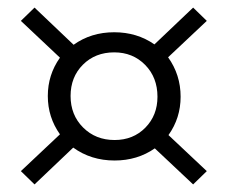

<svg xmlns="http://www.w3.org/2000/svg" viewBox="-20 -460 600 506"><path d="M173 -71 71 26 35 -9 138 -106Q106 -151 106 -207Q106 -263 138 -308L35 -405L71 -440L174 -342Q220 -375 281 -375Q341 -375 387 -343L489 -440L525 -405L423 -309Q456 -263 456 -205Q456 -149 424 -104L525 -9L489 26L388 -69Q342 -37 282 -37Q220 -37 173 -71ZM395 -205Q395 -256 362.5 -289Q330 -322 281 -322Q231 -322 198.5 -289.5Q166 -257 166 -207Q166 -157 199 -124Q232 -91 282 -91Q331 -91 363 -123.5Q395 -156 395 -205Z"/></svg>

Font: LXGW Bright GB
Style: Regular
Weight: 400
Designer: Christian Thalmann (Catharsis Fonts)
Foundry: LXGW / Christian Thalmann (Catharsis Fonts) / Fontworks Inc.
Version: Version 5.510